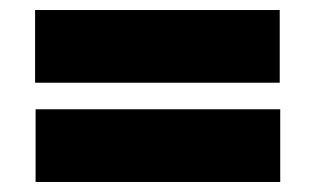

<svg xmlns="http://www.w3.org/2000/svg" viewBox="-20 -433 629 383"><path d="M538 -268H50V-413H538ZM539 -70H51V-215H539Z"/></svg>

Font: FFF_AZADLIQ Black
Style: Regular
Weight: 900
Designer: bBox Type GmbH
Foundry: bBox Type GmbH
Version: Version 1.001